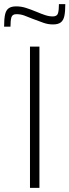

<svg xmlns="http://www.w3.org/2000/svg" viewBox="-49 -915 338 935"><path d="M97 0V-688H143V0ZM-29 -785Q-29 -822 -24.5 -843.5Q-20 -865 -7 -874.5Q6 -884 30 -884Q54 -884 77.5 -876.5Q101 -869 130 -857Q151 -848 170.5 -841.5Q190 -835 208 -835Q229 -835 233.5 -850.5Q238 -866 238 -895H269Q269 -859 264.5 -837.5Q260 -816 247 -806Q234 -796 209 -796Q185 -796 162.5 -804Q140 -812 111 -823Q87 -833 69 -839.5Q51 -846 31 -846Q11 -846 6.5 -830.5Q2 -815 2 -785Z"/></svg>

Font: Saira SemiCondensed ExtraLight
Style: Regular
Weight: 250
Width: 4
Designer: Hector Gatti with collaboration of the Omnibus-Type team
Foundry: Omnibus-Type
Version: Version 1.101